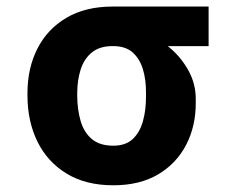

<svg xmlns="http://www.w3.org/2000/svg" viewBox="-20 -548 711 578"><path d="M62.7 -258.8V-269.5Q63 -343.4 92.7 -401.8Q122.4 -460.3 179.8 -494.3Q237.2 -528.3 319.7 -528.3Q331.2 -521.9 341.8 -505.7Q352.3 -489.6 369.4 -472.8Q386.4 -456 416.8 -446.5Q455.6 -433.9 490.5 -404.7Q525.4 -375.5 547.5 -335.3Q569.6 -295.1 569.3 -249V-238.3Q569.6 -168.7 540.6 -112.4Q511.6 -56.1 456.2 -23.1Q400.8 9.8 321.1 9.8Q238.2 9.8 180.4 -25.5Q122.7 -60.7 92.8 -121.5Q63 -182.3 62.7 -258.8ZM212.5 -269.5V-258.8Q212.8 -217.5 222.8 -183.5Q232.8 -149.5 256.5 -129.4Q280.3 -109.4 321.1 -109.4Q358 -109.4 379.5 -129.4Q401 -149.5 410.4 -183.5Q419.8 -217.5 419.5 -258.8V-269.5Q419.8 -307.5 410.3 -339.3Q400.8 -371.1 379.1 -390.3Q357.3 -409.5 319.7 -409.2Q280.5 -409.5 256.8 -390.3Q233.2 -371.1 223 -339.3Q212.8 -307.5 212.5 -269.5ZM608 -528.3V-409.2H319.7V-528.3Z"/></svg>

Font: Inter
Style: Regular
Weight: 400
Designer: Rasmus Andersson
Foundry: rsms
Version: Version 4.000;git-8c9346024